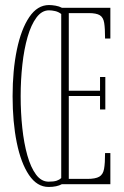

<svg xmlns="http://www.w3.org/2000/svg" viewBox="-20 -731 492 762"><path d="M173 11Q127 11 95 -36.5Q63 -84 46.5 -165.2Q30 -246.5 30 -349Q30 -452 47 -533.8Q64 -615.5 96.2 -663.2Q128.5 -711 174.5 -711Q186 -711 200.5 -708.5Q215 -706 226 -700H418V-578H397Q397 -618.5 393.5 -640.2Q390 -662 376.2 -670.5Q362.5 -679 332 -679H253V-371H377V-425.5H398V-296.5H377V-350H253V-21H326.5Q359 -21 374 -29.8Q389 -38.5 393 -60.8Q397 -83 397 -123.5H418V0H225.5Q205.5 11 173 11ZM62 -349Q62 -284 68.5 -223.2Q75 -162.5 88.5 -114.5Q102 -66.5 123 -38.2Q144 -10 173 -10Q193.5 -10 204.8 -13.8Q216 -17.5 223 -24.5V-675.5Q212 -684 199 -687Q186 -690 174.5 -690Q146 -690 124.8 -661.5Q103.5 -633 89.5 -584.5Q75.5 -536 68.8 -475Q62 -414 62 -349Z"/></svg>

Font: Imbue 50pt Thin
Style: Regular
Weight: 100
Designer: Tyler Finck
Foundry: Etcetera Type Company
Version: Version 1.102; ttfautohint (v1.8.3)